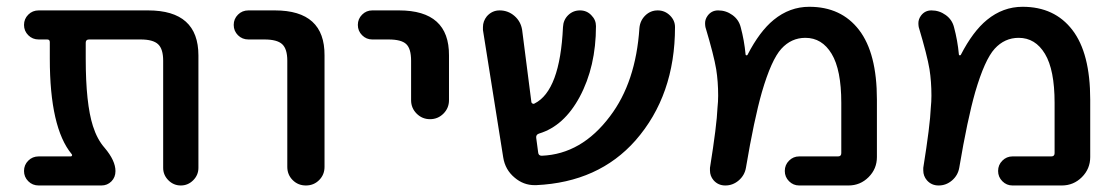

<svg xmlns="http://www.w3.org/2000/svg" viewBox="-20 -576 3343 574"><path d="M246.1 -458Q236.3 -458 236.3 -448.2V-400.4Q236.3 -266.6 257.8 -199.2Q270.5 -159.2 293 -133.8Q325.2 -95.7 325.2 -64.5Q325.2 -45.9 313 -33.7Q300.8 -21.5 283.2 -21.5H95.7Q77.1 -21.5 64.5 -34.2Q51.8 -46.9 51.8 -64.9Q51.8 -83 64.5 -95.7Q77.1 -108.4 95.7 -108.4H191.4Q194.3 -108.4 195.3 -110.8Q196.3 -113.3 194.3 -115.2Q128.9 -194.3 128.9 -400.4V-450.2Q128.9 -458 121.1 -458H95.7Q77.1 -458 64.5 -470.7Q51.8 -483.4 51.8 -501.5Q51.8 -519.5 64.5 -532.2Q77.1 -544.9 95.7 -544.9H422.9Q573.2 -544.9 573.2 -410.2V-74.2Q573.2 -52.7 557.6 -37.1Q542 -21.5 520.5 -21.5Q499 -21.5 483.4 -37.1Q467.8 -52.7 467.8 -74.2V-394.5Q467.8 -429.7 452.6 -443.8Q437.5 -458 400.4 -458Z M722.7 -458Q704.1 -458 691.4 -470.7Q678.7 -483.4 678.7 -501.5Q678.7 -519.5 691.4 -532.2Q704.1 -544.9 722.7 -544.9H801.8Q951.2 -544.9 950.2 -410.2V-77.1Q950.2 -53.7 934.1 -37.6Q918 -21.5 894.5 -21.5Q871.1 -21.5 855 -37.6Q838.9 -53.7 838.9 -77.1V-394.5Q838.9 -429.7 823.7 -443.8Q808.6 -458 770.5 -458Z M1092.8 -458Q1075.2 -458 1062.5 -470.7Q1049.8 -483.4 1049.8 -501.5Q1049.8 -519.5 1062.5 -532.2Q1075.2 -544.9 1092.8 -544.9H1172.9Q1323.2 -544.9 1322.3 -410.2V-276.4Q1322.3 -252.9 1305.7 -236.3Q1289.1 -219.7 1265.6 -219.7Q1242.2 -219.7 1225.6 -236.3Q1209 -252.9 1209 -276.4V-394.5Q1209 -430.7 1194.3 -444.3Q1179.7 -458 1141.6 -458Z M1946.3 -544.9Q1967.8 -544.9 1983.4 -529.3Q1998 -514.6 1998 -495.1Q1998 -291 1879.9 -156.2Q1769.5 -31.2 1583 -22.5Q1580.1 -22.5 1578.1 -22.5Q1544.9 -22.5 1518.6 -44.9Q1490.2 -68.4 1484.4 -105.5L1423.8 -486.3Q1423.8 -491.2 1423.8 -495.1Q1423.8 -512.7 1435.5 -527.3Q1451.2 -544.9 1473.6 -544.9Q1499 -544.9 1518.1 -528.3Q1537.1 -511.7 1541 -486.3L1568.4 -272.5Q1568.4 -268.6 1571.8 -266.6Q1575.2 -264.6 1578.1 -266.6Q1654.3 -304.7 1663.1 -495.1Q1664.1 -516.6 1678.7 -530.8Q1693.4 -544.9 1713.9 -544.9Q1734.4 -544.9 1748 -530.3Q1761.7 -516.6 1761.7 -498Q1761.7 -377 1712.9 -286.1Q1666 -199.2 1591.8 -176.8Q1582 -173.8 1583 -164.1Q1584 -156.2 1585.9 -142.6Q1587.9 -128.9 1588.9 -120.1Q1589.8 -110.4 1599.6 -110.4Q1718.8 -115.2 1803.7 -228.5Q1880.9 -330.1 1891.6 -492.2Q1893.6 -514.6 1909.2 -529.8Q1924.8 -544.9 1946.3 -544.9Z M2209 -413.1Q2209 -411.1 2211.4 -410.6Q2213.9 -410.2 2214.8 -412.1Q2251 -482.4 2293 -516.6Q2340.8 -555.7 2399.4 -555.7Q2495.1 -555.7 2548.3 -486.3Q2601.6 -417 2601.6 -278.3V-106.4Q2601.6 -71.3 2576.7 -46.4Q2551.8 -21.5 2516.6 -21.5H2369.1Q2351.6 -21.5 2338.9 -34.2Q2326.2 -46.9 2326.2 -64.9Q2326.2 -83 2338.9 -95.7Q2351.6 -108.4 2369.1 -108.4H2485.4Q2495.1 -108.4 2495.1 -118.2V-268.6Q2495.1 -367.2 2466.3 -415Q2437.5 -462.9 2387.7 -462.9Q2345.7 -462.9 2315.9 -430.2Q2286.1 -397.5 2257.8 -300.8Q2234.4 -218.8 2210 -74.2Q2206.1 -51.8 2188.5 -36.6Q2170.9 -21.5 2148.4 -21.5Q2127 -21.5 2113.3 -37.1Q2102.5 -49.8 2102.5 -66.4Q2102.5 -70.3 2102.5 -74.2Q2123 -202.1 2125 -253.9Q2127 -272.5 2127 -290Q2127 -332 2121.1 -369.1Q2114.3 -410.2 2088.9 -495.1Q2087.9 -501 2087.9 -506.8Q2087.9 -518.6 2095.7 -529.3Q2107.4 -544.9 2127 -544.9Q2150.4 -544.9 2169.4 -531.2Q2188.5 -517.6 2194.3 -495.1Q2205.1 -455.1 2209 -413.1Z M2846.7 -413.1Q2846.7 -411.1 2849.1 -410.6Q2851.6 -410.2 2852.5 -412.1Q2888.7 -482.4 2930.7 -516.6Q2978.5 -555.7 3037.1 -555.7Q3132.8 -555.7 3186 -486.3Q3239.3 -417 3239.3 -278.3V-106.4Q3239.3 -71.3 3214.4 -46.4Q3189.5 -21.5 3154.3 -21.5H3006.8Q2989.3 -21.5 2976.6 -34.2Q2963.9 -46.9 2963.9 -64.9Q2963.9 -83 2976.6 -95.7Q2989.3 -108.4 3006.8 -108.4H3123Q3132.8 -108.4 3132.8 -118.2V-268.6Q3132.8 -367.2 3104 -415Q3075.2 -462.9 3025.4 -462.9Q2983.4 -462.9 2953.6 -430.2Q2923.8 -397.5 2895.5 -300.8Q2872.1 -218.8 2847.7 -74.2Q2843.8 -51.8 2826.2 -36.6Q2808.6 -21.5 2786.1 -21.5Q2764.6 -21.5 2751 -37.1Q2740.2 -49.8 2740.2 -66.4Q2740.2 -70.3 2740.2 -74.2Q2760.7 -202.1 2762.7 -253.9Q2764.6 -272.5 2764.6 -290Q2764.6 -332 2758.8 -369.1Q2752 -410.2 2726.6 -495.1Q2725.6 -501 2725.6 -506.8Q2725.6 -518.6 2733.4 -529.3Q2745.1 -544.9 2764.6 -544.9Q2788.1 -544.9 2807.1 -531.2Q2826.2 -517.6 2832 -495.1Q2842.8 -455.1 2846.7 -413.1Z"/></svg>

Font: Gen Jyuu GothicX Medium
Style: Regular
Weight: 500
Designer: Ryoko NISHIZUKA (kana &amp; ideographs); Paul D. Hunt (Latin, Greek &amp; Cyrillic); Wenlong ZHANG (bopomofo); Sandoll C
Version: Version 1.058.20140828